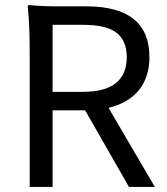

<svg xmlns="http://www.w3.org/2000/svg" viewBox="-20 -741 660 761"><path d="M97.7 0V-357.4V-537.1Q97.7 -645.5 89.8 -715.8Q89.8 -720.7 97.7 -720.7Q143.6 -715.8 210 -715.8H322.3Q572.3 -715.8 572.3 -514.6Q572.3 -433.6 528.3 -380.9Q486.3 -332 410.2 -313.5L593.8 0H491.2L317.4 -303.7H188.5V0ZM188.5 -377H308.6Q482.4 -377 482.4 -514.6Q482.4 -583 437.5 -614.3Q396.5 -642.6 308.6 -642.6H188.5V-509.8Z"/></svg>

Font: Bpmf GenSeki Gothic R
Style: R
Weight: 400
Foundry: But Ko
Version: Version 1.320